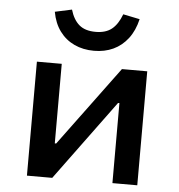

<svg xmlns="http://www.w3.org/2000/svg" viewBox="-53 -790 781 839"><g transform="rotate(5 338.0 -370.0)"><path d="M96 0V-500H205V-151H211L469 -500H580V0H471V-351H465L207 0ZM340 -569Q292 -569 253.5 -587Q215 -605 189.5 -639.5Q164 -674 155 -724L229 -740Q242 -696 268 -674Q294 -652 340 -652Q384 -652 410.5 -673Q437 -694 454 -739L527 -724Q515 -673 488.5 -638.5Q462 -604 424.5 -586.5Q387 -569 340 -569Z"/></g></svg>

Font: Nunito Sans 6pt SemiBold
Style: Regular
Weight: 600
Version: Version 3.101;gftools[0.9.27]